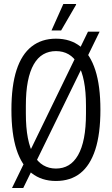

<svg xmlns="http://www.w3.org/2000/svg" viewBox="-20 -891 558 958"><path d="M259 12Q188 12 138 -27Q88 -66 62.5 -144.5Q37 -223 37 -343Q37 -463 62.5 -541.5Q88 -620 138 -659Q188 -698 259 -698Q332 -698 381 -659Q430 -620 455.5 -541.5Q481 -463 481 -343Q481 -223 455.5 -144.5Q430 -66 381 -27Q332 12 259 12ZM259 -50Q295 -50 322.5 -66.5Q350 -83 369.5 -117Q389 -151 399 -202.5Q409 -254 409 -325V-363Q409 -434 399 -485Q389 -536 369.5 -570Q350 -604 322.5 -620Q295 -636 259 -636Q224 -636 196 -620Q168 -604 148.5 -570Q129 -536 119 -485Q109 -434 109 -363V-325Q109 -254 119 -202.5Q129 -151 148.5 -117Q168 -83 196 -66.5Q224 -50 259 -50ZM40 47 419 -733H477L96 47ZM237 -739 296 -871H359L360 -868L285 -739Z"/></svg>

Font: Archivo ExtraCondensed Light
Style: Regular
Weight: 300
Width: 2
Designer: Hector Gatti
Foundry: Omnibus-Type
Version: Version 2.001